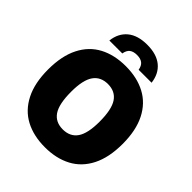

<svg xmlns="http://www.w3.org/2000/svg" viewBox="-257 -1107 1273 1273"><g transform="rotate(45 380.0 -470.5)"><path d="M30.5 -370Q30.5 -497 73.5 -582Q116.5 -667 195 -708.5Q273.5 -750 380 -750Q486.5 -750 565 -708.2Q643.5 -666.5 686.5 -581.5Q729.5 -496.5 729.5 -370Q729.5 -243.5 686.5 -158.5Q643.5 -73.5 565 -31.8Q486.5 10 380 10Q273.5 10 195.2 -31.5Q117 -73 73.8 -158Q30.5 -243 30.5 -370ZM517 -366Q517 -481 482.8 -531.8Q448.5 -582.5 380 -582.5Q312 -582.5 277.5 -533Q243 -483.5 243 -374Q243 -258.5 277.2 -208Q311.5 -157.5 380 -157.5Q448.5 -157.5 482.8 -207Q517 -256.5 517 -366ZM380 -951Q468.5 -951 518.8 -909.5Q569 -868 578 -793H456.5Q451.5 -825 432.8 -840Q414 -855 380 -855Q346 -855 327.2 -840Q308.5 -825 303.5 -793H182Q191 -868 241.2 -909.5Q291.5 -951 380 -951Z"/></g></svg>

Font: Encode Sans Semi Condensed Black
Style: Regular
Weight: 900
Width: 4
Designer: Multiple Designers
Foundry: Impallari Type
Version: Version 2.000